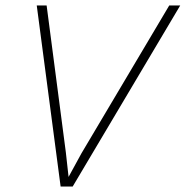

<svg xmlns="http://www.w3.org/2000/svg" viewBox="-20 -680 677 700"><path d="M637 -660 245 0H201L114 -660H150L220 -125L230 -35L277 -121L597 -660Z"/></svg>

Font: Kantumruy Pro ExtraLight
Style: Italic
Weight: 250
Italic angle: -13°
Version: Version 1.002